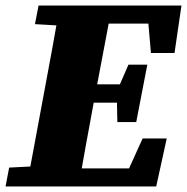

<svg xmlns="http://www.w3.org/2000/svg" viewBox="-33 -672 674 692"><path d="M-13 0 0 -68 137 -75H153L146 0ZM63 0 129 -355Q143 -429 156.5 -503.5Q170 -578 183 -652H371L304 -298Q290 -223 276.5 -148.5Q263 -74 250 0ZM93 -585 106 -652H254L247 -577H231ZM180 0 186 -65H506L410 -16L481 -173H568L530 0ZM225 -302 231 -368H420L414 -302ZM284 -587 290 -652H621L596 -481H511L497 -642L565 -587ZM390 -232 388 -326 390 -347 430 -439H498L458 -232Z"/></svg>

Font: Source Serif 4 Black
Style: Italic
Weight: 900
Italic angle: -12°
Designer: Frank Grießhammer
Foundry: Adobe Systems Incorporated
Version: Version 4.004;hotconv 1.0.116;makeotfexe 2.5.65601